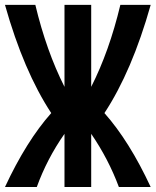

<svg xmlns="http://www.w3.org/2000/svg" viewBox="-20 -752 626 772"><path d="M0 0Q85.9 -184.6 186 -297.4Q75.2 -465.8 0 -732.4H122.1Q166.5 -546.9 239.3 -402.8V-732.4H346.7V-402.8Q419.4 -545.9 463.9 -732.4H585.9Q510.7 -465.8 399.9 -297.4Q500 -184.6 585.9 0H458Q416 -112.8 346.7 -213.9V0H239.3V-213.9Q169.4 -114.3 127.9 0Z"/></svg>

Font: Consola Mono
Style: Bold
Weight: 700
Monospace: yes
Designer: Wojciech Kalinowski "wmk69" (wmk69@o2.pl)
Foundry: Wojciech Kalinowski "wmk69" (wmk69@o2.pl)
Version: Version 2.1.0